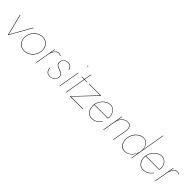

<svg xmlns="http://www.w3.org/2000/svg" viewBox="376 -2347 3929 3929"><g transform="rotate(45 2341.0 -382.5)"><path d="M75 -460 188 -11 441 -460H453L184 15L64 -460Z M455 -230Q464 -296 501 -350.5Q538 -405 594.5 -437.5Q651 -470 718 -470Q784 -470 829.5 -436Q875 -402 896 -347.5Q917 -293 908 -230Q899 -165 861.5 -110Q824 -55 768 -23Q712 9 645 9Q579 9 533.5 -24.5Q488 -58 467.5 -112.5Q447 -167 455 -230ZM465 -230Q456 -170 476 -118Q496 -66 539.5 -33.5Q583 -1 645 -1Q709 -1 763 -32Q817 -63 853 -115Q889 -167 898 -230Q906 -291 886.5 -343Q867 -395 823.5 -427.5Q780 -460 717 -460Q654 -460 600 -429Q546 -398 510 -345.5Q474 -293 465 -230Z M998 0H988L1068 -460H1078ZM1243 -440Q1231 -448 1218 -453.5Q1205 -459 1191 -460Q1149 -461 1119 -433.5Q1089 -406 1071 -364Q1053 -322 1045 -281H1040Q1048 -327 1066.5 -371Q1085 -415 1116 -443.5Q1147 -472 1192 -470Q1208 -469 1222.5 -462.5Q1237 -456 1250 -448Z M1270 -132Q1271 -100 1282 -69.5Q1293 -39 1318.5 -20Q1344 -1 1389 0Q1441 0 1481 -32.5Q1521 -65 1528 -117Q1533 -150 1519 -171.5Q1505 -193 1479.5 -207Q1454 -221 1424 -231Q1391 -243 1364.5 -257.5Q1338 -272 1325 -296Q1312 -320 1317 -359Q1323 -393 1343 -417.5Q1363 -442 1392.5 -455Q1422 -468 1455 -468Q1511 -467 1538 -438Q1565 -409 1575 -368L1565 -365Q1555 -403 1531 -430Q1507 -457 1454 -458Q1408 -458 1371.5 -432Q1335 -406 1327 -359Q1322 -322 1335 -299.5Q1348 -277 1374 -264Q1400 -251 1431 -240Q1461 -230 1487 -214.5Q1513 -199 1528 -175.5Q1543 -152 1538 -117Q1533 -80 1512 -51.5Q1491 -23 1458.5 -7Q1426 9 1388 9Q1340 9 1312.5 -11.5Q1285 -32 1273 -64Q1261 -96 1260 -130Z M1779 -695Q1779 -700 1782 -702.5Q1785 -705 1789 -705Q1794 -705 1796.5 -702.5Q1799 -700 1799 -695Q1799 -691 1796.5 -688Q1794 -685 1789 -685Q1785 -685 1782 -688Q1779 -691 1779 -695ZM1755 -460 1675 0H1665L1745 -460Z M2013 -460 2011 -450H1855L1857 -460ZM1966 -620 1859 0H1849L1956 -620Z M2062 -450 2063 -460H2413L1988 -11H2346L2344 0H1965L2390 -450Z M2600 10Q2550 10 2511.5 -16Q2473 -42 2451.5 -89Q2430 -136 2430 -197Q2430 -248 2450.5 -296.5Q2471 -345 2506 -384.5Q2541 -424 2585.5 -447Q2630 -470 2679 -470Q2727 -470 2764.5 -443.5Q2802 -417 2823.5 -374Q2845 -331 2845 -279Q2845 -267 2842.5 -253.5Q2840 -240 2835 -228H2443V-238H2830L2823 -229Q2827 -237 2831 -250.5Q2835 -264 2835 -280Q2835 -329 2815 -370Q2795 -411 2760 -435.5Q2725 -460 2679 -460Q2632 -460 2589 -437.5Q2546 -415 2512.5 -377Q2479 -339 2459.5 -292.5Q2440 -246 2440 -197Q2440 -139 2460 -94.5Q2480 -50 2516.5 -25Q2553 0 2600 0Q2662 0 2712 -28.5Q2762 -57 2802 -113L2810 -107Q2767 -49 2715 -19.5Q2663 10 2600 10Z M3274 -320Q3279 -357 3272.5 -388.5Q3266 -420 3244 -440Q3222 -460 3179 -460Q3133 -461 3093.5 -437Q3054 -413 3028 -374Q3002 -335 2994 -290L2942 0H2932L3012 -460H3022L3002 -336Q3022 -393 3069 -431.5Q3116 -470 3179 -470Q3225 -470 3249.5 -448.5Q3274 -427 3281.5 -393.5Q3289 -360 3284 -320L3228 0H3218Z M3892 -780 3758 0H3748L3882 -780ZM3394 -230Q3404 -296 3438.5 -350.5Q3473 -405 3525.5 -438Q3578 -471 3641 -470Q3688 -469 3720 -447Q3752 -425 3770 -389.5Q3788 -354 3793.5 -312Q3799 -270 3793 -230Q3786 -187 3766.5 -145Q3747 -103 3716.5 -68Q3686 -33 3646.5 -12Q3607 9 3560 9Q3497 9 3457 -24.5Q3417 -58 3401.5 -113Q3386 -168 3394 -230ZM3404 -230Q3396 -171 3411 -118.5Q3426 -66 3464.5 -33.5Q3503 -1 3564 -1Q3607 -1 3644.5 -21Q3682 -41 3712 -74.5Q3742 -108 3761.5 -148.5Q3781 -189 3788 -230Q3794 -268 3788 -308Q3782 -348 3764 -382.5Q3746 -417 3716 -438Q3686 -459 3643 -460Q3583 -461 3532 -429.5Q3481 -398 3447.5 -345.5Q3414 -293 3404 -230Z M4088 10Q4038 10 3999.5 -16Q3961 -42 3939.5 -89Q3918 -136 3918 -197Q3918 -248 3938.5 -296.5Q3959 -345 3994 -384.5Q4029 -424 4073.5 -447Q4118 -470 4167 -470Q4215 -470 4252.5 -443.5Q4290 -417 4311.5 -374Q4333 -331 4333 -279Q4333 -267 4330.5 -253.5Q4328 -240 4323 -228H3931V-238H4318L4311 -229Q4315 -237 4319 -250.5Q4323 -264 4323 -280Q4323 -329 4303 -370Q4283 -411 4248 -435.5Q4213 -460 4167 -460Q4120 -460 4077 -437.5Q4034 -415 4000.5 -377Q3967 -339 3947.5 -292.5Q3928 -246 3928 -197Q3928 -139 3948 -94.5Q3968 -50 4004.5 -25Q4041 0 4088 0Q4150 0 4200 -28.5Q4250 -57 4290 -113L4298 -107Q4255 -49 4203 -19.5Q4151 10 4088 10Z M4430 0H4420L4500 -460H4510ZM4675 -440Q4663 -448 4650 -453.5Q4637 -459 4623 -460Q4581 -461 4551 -433.5Q4521 -406 4503 -364Q4485 -322 4477 -281H4472Q4480 -327 4498.5 -371Q4517 -415 4548 -443.5Q4579 -472 4624 -470Q4640 -469 4654.5 -462.5Q4669 -456 4682 -448Z"/></g></svg>

Font: Jost Thin
Style: Italic
Weight: 200
Italic angle: -5°
Version: Version 3.710